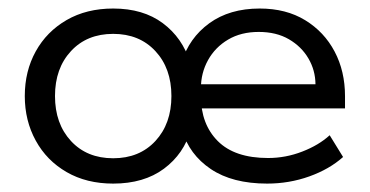

<svg xmlns="http://www.w3.org/2000/svg" viewBox="-20 -427 880 457"><path d="M249.4 10Q186 10 138.6 -17.4Q91.1 -44.8 65.1 -92.3Q39 -139.7 39 -198.4Q39 -257.8 65.1 -304.8Q91.1 -351.8 138.6 -379.3Q186 -406.7 249.4 -406.7Q320.7 -406.7 367.4 -371.9Q414.2 -337.1 432.3 -279L412.2 -278.4Q429.9 -336.5 478.1 -371.6Q526.4 -406.7 598.2 -406.7Q661 -406.7 706.4 -378.9Q751.7 -351.2 776.4 -304.4Q801.2 -257.6 801.2 -198.1V-169H427.9V-226.5H730.9Q730.6 -259.8 714.1 -287.9Q697.7 -316 667.8 -333.5Q637.8 -351 595.8 -351Q553.7 -351 523 -332.8Q492.2 -314.6 475.2 -284Q458.2 -253.4 458.2 -216.7V-198.4Q458.2 -131.4 498.5 -91.1Q538.7 -50.9 618.1 -50.9Q660.1 -50.9 699.4 -66.2Q738.8 -81.4 764.7 -105.1L796.6 -53.3Q764 -24.2 716.2 -7.1Q668.4 10 615.9 10Q533.3 10 481.8 -24.6Q430.3 -59.2 413.4 -117.1L434.1 -118.1Q417.8 -60.8 370.2 -25.4Q322.5 10 249.4 10ZM249.4 -50.3Q311.8 -50.3 349.9 -91.4Q388 -132.6 388 -198.4Q388 -264.3 349.9 -305.3Q311.8 -346.4 249.4 -346.4Q186.9 -346.4 148.9 -305.3Q110.9 -264.3 110.9 -198.4Q110.9 -132.6 148.9 -91.4Q186.9 -50.3 249.4 -50.3Z"/></svg>

Font: Rokkitt SemiBold
Style: Regular
Weight: 600
Designer: Vernon Adams
Foundry: Vernon Adams
Version: Version 3.103